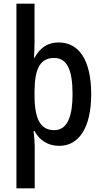

<svg xmlns="http://www.w3.org/2000/svg" viewBox="-20 -780 557 1040"><path d="M474 -270C474 -452 409 -550 298 -550C239 -550 198 -523 167 -467H164C166 -493 167 -524 167 -551V-760H69V240H168V9C168 -11 165 -42 162 -70H167C194 -20 240 10 301 10C409 10 474 -91 474 -270ZM373 -270C373 -156 348 -75 274 -75C198 -75 167 -136 167 -266V-287C168 -410 199 -466 273 -466C342 -466 373 -404 373 -270Z"/></svg>

Font: Noto Sans Arabic Cond Med
Style: Regular
Weight: 500
Width: 3
Designer: Monotype Design Team, Nadine Chahine, Nizar Qandah and Khaled Hosny
Foundry: Monotype Imaging Inc.
Version: Version 2.012